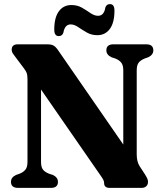

<svg xmlns="http://www.w3.org/2000/svg" viewBox="-20 -916 792 936"><path d="M262.5 -29.5Q262.5 0 228 0H68.5Q33.5 0 33.5 -29.5Q33.5 -51.5 58 -63L75 -69Q94 -76.5 104 -89Q114 -101.5 114 -127V-529Q114 -549 110.5 -559.2Q107 -569.5 96.5 -583L56 -637Q47 -648.5 42 -656.2Q37 -664 37 -674Q37 -700 67.5 -700H211.5Q228 -700 238.5 -695.2Q249 -690.5 260.5 -675L581 -211.5V-573Q581 -598 571.2 -610.5Q561.5 -623 541.5 -631L523 -637Q498.5 -649 498.5 -670.5Q498.5 -700 533 -700H692.5Q727.5 -700 727.5 -670.5Q727.5 -649 703 -637L686 -631Q666 -623 656.2 -610.8Q646.5 -598.5 646.5 -573V-163.5Q646.5 -128.5 660 -107L686 -67Q695.5 -52 698.5 -44.5Q701.5 -37 701.5 -29Q701.5 -16 693 -8Q684.5 0 670 0H514.5Q487.5 0 487.5 -24Q487.5 -32 483.2 -40.2Q479 -48.5 465 -68L180 -479.5V-126.5Q180 -101.5 189.5 -89.2Q199 -77 219.5 -69L238 -63Q262.5 -51 262.5 -29.5ZM454.5 -744.5Q425.5 -744.5 402.8 -757.8Q380 -771 361 -784Q342 -797 324.5 -797Q296 -797 289 -757Q283.5 -740 266.5 -740Q244.5 -740 244.5 -771.5Q244.5 -830.5 267 -861Q289.5 -891.5 328 -891.5Q357 -891.5 379.5 -878.5Q402 -865.5 421 -852.2Q440 -839 458 -839Q487 -839 493.5 -879Q499 -896 516 -896Q538 -896 538 -864.5Q538 -805.5 515.5 -775Q493 -744.5 454.5 -744.5Z"/></svg>

Font: Fraunces 72pt S050
Style: Bold
Weight: 700
Version: Version 1.000; ttfautohint (v1.8.3)